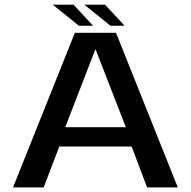

<svg xmlns="http://www.w3.org/2000/svg" viewBox="-20 -820 834 840"><path d="M37 0H171L239.5 -179H556L623.5 0H758L487.5 -676.5H307.5ZM265.5 -263.5 397 -603.5H398.5L530.5 -263.5ZM463 -707.5H525L439.5 -799.5H349ZM325 -707.5H387L301.5 -799.5H211Z"/></svg>

Font: Anybody SemiExpanded Medium
Style: Regular
Weight: 500
Width: 6
Version: Version 1.113;gftools[0.9.25]